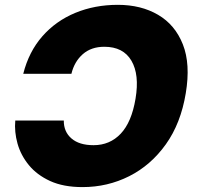

<svg xmlns="http://www.w3.org/2000/svg" viewBox="-20 -757 808 787"><path d="M318.2 9.9Q240.1 9.9 185.7 -14.9Q131.4 -39.8 98.4 -80.1Q65.3 -120.4 51.8 -168.5Q38.4 -216.6 42.6 -262.8H241.5Q241.1 -217 272.9 -189.5Q304.7 -161.9 363.6 -161.9Q430.4 -161.9 475 -209.2Q519.5 -256.4 535.5 -352.3Q552.2 -451.3 518.6 -508.3Q485.1 -565.3 407.7 -565.3Q354 -565.3 319.4 -535Q284.8 -504.6 272.7 -454.5H75.3Q98 -544.7 153.4 -608Q208.8 -671.2 288.5 -704.2Q368.3 -737.2 463.1 -737.2Q557.9 -737.2 627.8 -696.4Q697.8 -655.5 729.6 -574.9Q761.4 -494.3 741.5 -375Q721.2 -251.4 659.8 -165.5Q598.4 -79.5 509.6 -34.8Q420.8 9.9 318.2 9.9Z"/></svg>

Font: Inter UI Black
Style: Italic
Weight: 900
Italic angle: -9.39999°
Designer: Rasmus Andersson
Foundry: rsms
Version: 3.2;8d6f07862